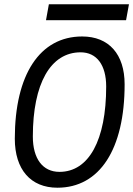

<svg xmlns="http://www.w3.org/2000/svg" viewBox="-20 -875 628 905"><path d="M250.5 9.8C449.7 9.8 567.4 -171.4 567.4 -477.5C567.4 -619.6 493.2 -703.1 367.2 -703.1C168 -703.1 49.8 -523.9 49.8 -221.2C49.8 -76.2 124.5 9.8 250.5 9.8ZM260.3 -64.9C181.6 -64.9 134.8 -126.5 134.8 -231.4C134.8 -481 218.3 -628.4 359.9 -628.4C436 -628.4 480.5 -568.4 480.5 -467.3C480.5 -214.4 398.9 -64.9 260.3 -64.9ZM196.8 -779.8H574.2L587.9 -855H210.4Z"/></svg>

Font: Cascadia Mono SemiLight
Style: Italic
Weight: 350
Italic angle: -10°
Monospace: yes
Designer: Aaron Bell
Foundry: Saja Typeworks
Version: Version 2404.023